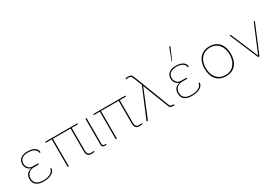

<svg xmlns="http://www.w3.org/2000/svg" viewBox="55 -1855 4182 2911"><g transform="rotate(-30 2146.0 -400.0)"><path d="M91 -127C91 -38 153 10 265 10C383 10 463 -39 463 -109H443C443 -51 369 -8 272 -8C169 -8 111 -45 111 -131C111 -195 159 -250 228 -251L328 -253V-271L223 -273C169 -274 129 -323 129 -380C129 -451 182 -492 274 -492C362 -492 422 -455 422 -399H442C442 -466 379 -510 271 -510C172 -510 109 -461 109 -382C109 -323 139 -277 196 -260C115 -239 91 -190 91 -127Z M1015 -83C1015 -22 1043 10 1097 10C1116 10 1135 8 1154 3V-12C1145 -10 1110 -8 1100 -8C1051 -8 1035 -45 1035 -88V-483H1143V-501H581V-483H686V0H706V-483H1015Z M1284 -39C1284 -18 1299 3 1327 3H1362V-17C1354 -15 1342 -13 1332 -13C1312 -13 1304 -29 1304 -48V-500H1284Z M1856 -83C1856 -22 1884 10 1938 10C1957 10 1976 8 1995 3V-12C1986 -10 1951 -8 1941 -8C1892 -8 1876 -45 1876 -88V-483H1984V-501H1422V-483H1527V0H1547V-483H1856Z M2066 0H2090L2291 -491L2466 -37C2476 -11 2495 0 2529 0C2542 0 2548 -1 2556 -2V-19C2502 -19 2493 -23 2482 -51L2252 -649C2226 -718 2209 -730 2166 -730C2151 -730 2140 -729 2116 -724V-706C2125 -708 2147 -712 2161 -712C2197 -712 2210 -702 2236 -634L2282 -515Z M2687 -127C2687 -38 2749 10 2861 10C2979 10 3059 -39 3059 -109H3039C3039 -51 2965 -8 2868 -8C2765 -8 2707 -45 2707 -131C2707 -195 2755 -250 2824 -251L2924 -253V-271L2819 -273C2765 -274 2725 -323 2725 -380C2725 -451 2778 -492 2870 -492C2958 -492 3018 -455 3018 -399H3038C3038 -466 2975 -510 2867 -510C2768 -510 2705 -461 2705 -382C2705 -323 2735 -277 2792 -260C2711 -239 2687 -190 2687 -127ZM2951 -810H2931L2851 -600H2861Z M3227 -250C3227 -90 3313 10 3458 10C3602 10 3687 -89 3687 -250C3687 -411 3602 -510 3458 -510C3313 -510 3227 -410 3227 -250ZM3248 -250C3248 -398 3333 -490 3457 -490C3584 -490 3665 -396 3665 -250C3665 -102 3582 -10 3457 -10C3332 -10 3248 -102 3248 -250Z M4231 -500 4031 -19 3827 -500H3807L4019 0H4043L4251 -500Z"/></g></svg>

Font: Perun Thin
Style: Regular
Weight: 100
Foundry: Copyright (c) Stefan Peev, Context Ltd, 2016
Version: Version 1.089